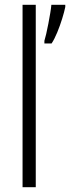

<svg xmlns="http://www.w3.org/2000/svg" viewBox="-20 -780 292 800"><path d="M129 0H74V-760H129ZM252 -751Q248 -731 239 -702Q230 -673 218.5 -645Q207 -617 195 -599H165V-610Q168 -619 172.5 -638.5Q177 -658 181.5 -681.5Q186 -705 189.5 -726Q193 -747 194 -760H252Z"/></svg>

Font: Noto Sans Lao UI Cond Light
Style: Regular
Weight: 300
Width: 3
Designer: Monotype Design Team
Foundry: Monotype Imaging Inc.
Version: Version 2.000; ttfautohint (v1.8.4.7-5d5b)